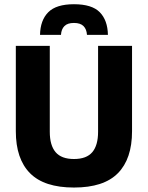

<svg xmlns="http://www.w3.org/2000/svg" viewBox="-20 -851 683 887"><path d="M321.7 15.4Q184.3 15.4 118.7 -50.8Q53.1 -117 53.1 -244.8V-639H210V-242.2Q210 -179.8 236.8 -148.1Q263.7 -116.4 321.7 -116.4Q379.8 -116.4 406.5 -148.1Q433.1 -179.8 433.1 -242.2V-639H590V-244.8Q590 -117 524.6 -50.8Q459.3 15.4 321.7 15.4ZM321.7 -831.5Q404.4 -831.5 440.8 -794.6Q477.2 -757.7 478.6 -690H381.8Q380.1 -716.2 365.7 -730.6Q351.2 -745 321.7 -745Q291.8 -745 277.6 -730.5Q263.3 -716.1 261.7 -690H164.9Q166.2 -757.7 203.1 -794.6Q239.9 -831.5 321.7 -831.5Z"/></svg>

Font: Anek Latin Medium
Style: Regular
Weight: 500
Designer: Yesha Goshar
Foundry: Ek Type
Version: Version 1.003